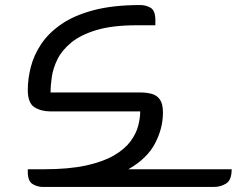

<svg xmlns="http://www.w3.org/2000/svg" viewBox="-20 -740 937 760"><path d="M180 -374H535Q560 -374 580.5 -368.5Q601 -363 613 -346Q625 -329 625 -294Q625 -232 593.5 -172Q562 -112 488 -70H897Q897 -27 875 -13.5Q853 0 827 0H150Q128 0 109 -11.5Q90 -23 90 -60V-70H153Q253 -70 321 -85Q389 -100 431.5 -125Q474 -150 496.5 -180.5Q519 -211 527 -242Q535 -273 535 -299H180Q143 -299 116.5 -315.5Q90 -332 90 -384Q90 -428 102 -475Q114 -522 143 -565.5Q172 -609 222.5 -644Q273 -679 350 -699.5Q427 -720 535 -720Q558 -720 576.5 -709Q595 -698 595 -660V-640H522Q425 -640 362 -621Q299 -602 262 -571.5Q225 -541 207.5 -505.5Q190 -470 185 -435Q180 -400 180 -374Z"/></svg>

Font: Warnes
Style: Regular
Weight: 400
Designer: Eduardo Rodriguez Tunni
Foundry: Eduardo Rodriguez Tunni
Version: Version 1.002; ttfautohint (v1.8.4.7-5d5b);gftools[0.9.23]